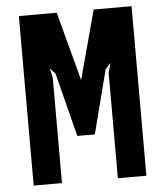

<svg xmlns="http://www.w3.org/2000/svg" viewBox="-52 -771 704 818"><g transform="rotate(-5 300.0 -362.5)"><path d="M59 -725H221L299.5 -430L379 -725H541V0H419V-451L430.5 -492L407.5 -466.5L337.5 -194.5H262.5L193.5 -466.5L170.5 -492L180 -451V0H59Z"/></g></svg>

Font: JuliaMono
Style: Bold
Weight: 700
Monospace: yes
Designer: cormullion
Foundry: corm
Version: Version 0.055; ttfautohint (v1.8.4)